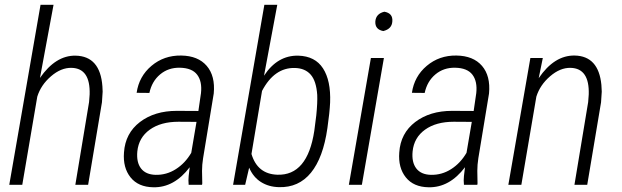

<svg xmlns="http://www.w3.org/2000/svg" viewBox="-20 -770 2591 800"><path d="M146.5 -445.3Q211.9 -539.6 294.9 -538.1Q397.5 -536.1 406.7 -410.2L407.7 -388.2L404.8 -343.8L347.2 0H293.9L351.1 -344.7L353.5 -376.5Q356.9 -485.4 278.3 -487.3Q234.4 -488.3 192.4 -452.1Q150.4 -416 135.3 -367.2L72.8 0H18.6L148.9 -750H203.1Z M766.1 0Q764.2 -18.6 766.1 -36.6L770.5 -73.2Q705.6 12.2 618.7 10.3Q556.2 9.3 523.9 -31Q491.7 -71.3 496.6 -134.8Q502 -214.8 563 -261.5Q624 -308.1 716.8 -308.1L806.6 -307.6L817.4 -381.8Q822.8 -430.7 801.5 -458.7Q780.3 -486.8 729.5 -487.8Q681.6 -488.8 647.2 -460Q612.8 -431.2 602.5 -382.8L549.3 -383.3Q559.1 -451.7 611.1 -495.6Q663.1 -539.6 734.9 -538.6Q805.2 -537.6 841.3 -495.6Q877.4 -453.6 870.6 -380.4L826.2 -110.8Q821.8 -83.5 821.8 -58.1L822.8 -5.9L821.8 0ZM628.4 -41.5Q673.8 -40.5 712.6 -65.2Q751.5 -89.8 776.9 -133.3L798.8 -262.2L723.6 -262.7Q649.9 -262.7 604 -229.7Q558.1 -196.8 552.2 -139.2Q547.9 -93.8 567.6 -68.1Q587.4 -42.5 628.4 -41.5Z M1142.1 9.8Q1099.6 8.8 1067.4 -11.5Q1035.2 -31.7 1018.1 -71.3L1001.5 0H951.2L1081.5 -750H1135.3L1080.1 -454.6Q1136.2 -540 1222.7 -538.1Q1293 -536.1 1325.9 -485.1Q1358.9 -434.1 1355.5 -343.3Q1353.5 -300.3 1344.2 -236.3Q1326.7 -112.8 1275.6 -50.3Q1224.6 12.2 1142.1 9.8ZM1297.9 -290Q1303.2 -342.8 1301.8 -374.5Q1297.9 -432.6 1274.4 -459.2Q1251 -485.8 1208.5 -486.8Q1123 -488.8 1071.8 -391.1L1027.8 -128.4Q1052.7 -44.9 1135.3 -42Q1261.2 -37.6 1289.6 -225.1Z M1487.8 0H1433.6L1525.4 -528.3H1579.6ZM1543.9 -680.7Q1546.4 -712.9 1581.5 -721.2Q1617.7 -714.8 1614.7 -680.7Q1612.8 -649.4 1577.1 -640.6Q1542 -647 1543.9 -680.7Z M1913.1 0Q1911.1 -18.6 1913.1 -36.6L1917.5 -73.2Q1852.5 12.2 1765.6 10.3Q1703.1 9.3 1670.9 -31Q1638.7 -71.3 1643.6 -134.8Q1648.9 -214.8 1710 -261.5Q1771 -308.1 1863.8 -308.1L1953.6 -307.6L1964.4 -381.8Q1969.7 -430.7 1948.5 -458.7Q1927.2 -486.8 1876.5 -487.8Q1828.6 -488.8 1794.2 -460Q1759.8 -431.2 1749.5 -382.8L1696.3 -383.3Q1706.1 -451.7 1758.1 -495.6Q1810.1 -539.6 1881.8 -538.6Q1952.1 -537.6 1988.3 -495.6Q2024.4 -453.6 2017.6 -380.4L1973.1 -110.8Q1968.8 -83.5 1968.8 -58.1L1969.7 -5.9L1968.8 0ZM1775.4 -41.5Q1820.8 -40.5 1859.6 -65.2Q1898.4 -89.8 1923.8 -133.3L1945.8 -262.2L1870.6 -262.7Q1796.9 -262.7 1751 -229.7Q1705.1 -196.8 1699.2 -139.2Q1694.8 -93.8 1714.6 -68.1Q1734.4 -42.5 1775.4 -41.5Z M2241.7 -528.3 2224.6 -444.3Q2289.6 -540 2374.5 -538.6Q2474.1 -536.6 2485.8 -416.5L2487.3 -388.2L2484.4 -343.8L2426.8 0H2373.5L2430.7 -344.7L2433.1 -376.5Q2436.5 -485.4 2357.4 -487.3Q2314 -488.3 2272 -452.1Q2230 -416 2214.8 -367.2L2152.3 0H2098.1L2189.9 -528.3Z"/></svg>

Font: TypoPRO Roboto
Style: Italic
Weight: 300
Italic angle: -12°
Designer: Google
Version: Version 2.136; 2016